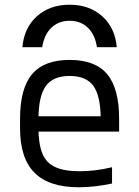

<svg xmlns="http://www.w3.org/2000/svg" viewBox="-20 -784 590 814"><path d="M275 -764Q359 -764 413.5 -715Q468 -666 475 -584H391Q383 -637 352.5 -666.5Q322 -696 275 -696Q229 -696 198 -666.5Q167 -637 159 -584H75Q82 -666 136.5 -715Q191 -764 275 -764ZM314 10Q188 10 126.5 -51.5Q65 -113 65 -240V-280Q65 -409 116 -469.5Q167 -530 275 -530Q384 -530 434.5 -469.5Q485 -409 485 -280V-226H107V-291H428L407 -268V-277Q407 -376 376.5 -419Q346 -462 275 -462Q205 -462 174 -419Q143 -376 143 -277V-243Q143 -174 159.5 -133.5Q176 -93 214.5 -75.5Q253 -58 318 -58Q349 -58 383 -62Q417 -66 455 -75V-6Q423 1 386 5.5Q349 10 314 10Z"/></svg>

Font: M PLUS Code Latin SemiExpanded
Style: Regular
Weight: 400
Width: 6
Designer: Coji Morishita
Foundry: UNDERFOREST DESIGN
Version: Version 1.002; ttfautohint (v1.8.3)